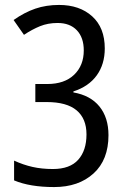

<svg xmlns="http://www.w3.org/2000/svg" viewBox="-20 -796 512 777"><path d="M199 -39Q101 -39 37 -66V-146Q74 -129 111.5 -120.5Q149 -112 194 -112Q263 -112 296.5 -149.5Q330 -187 330 -252Q330 -316 290 -349.5Q250 -383 169 -383H123V-456H171Q241 -456 280 -493.5Q319 -531 319 -592Q319 -644 291 -673.5Q263 -703 213 -703Q174 -703 142 -690Q110 -677 77 -655L35 -715Q79 -746 123 -761Q167 -776 219 -776Q302 -776 353 -730Q404 -684 404 -600Q404 -536 371.5 -491Q339 -446 277 -426V-422Q346 -410 382.5 -365Q419 -320 419 -249Q419 -149 358.5 -94Q298 -39 199 -39Z"/></svg>

Font: Noto Sans Tamil UI Condensed
Style: Regular
Weight: 400
Width: 3
Designer: Jelle Bosma - Monotype Design Team
Foundry: Monotype Imaging Inc.
Version: Version 2.004; ttfautohint (v1.8.4.7-5d5b)